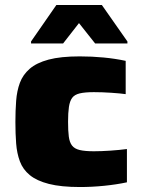

<svg xmlns="http://www.w3.org/2000/svg" viewBox="-20 -745 575 773"><path d="M302 8Q226 8 177 -4.5Q128 -17 100 -40Q72 -63 60 -95.5Q48 -128 45 -167.5Q42 -207 42 -254Q42 -299 45 -339Q48 -379 60 -411.5Q72 -444 99.5 -468Q127 -492 175.5 -505Q224 -518 301 -518Q350 -518 397 -513.5Q444 -509 486 -500V-366Q465 -369 428 -371.5Q391 -374 358 -374Q322 -374 301 -369Q280 -364 270.5 -351Q261 -338 257.5 -314.5Q254 -291 254 -255Q254 -218 257 -195Q260 -172 270 -159Q280 -146 301 -141Q322 -136 358 -136Q387 -136 424 -138.5Q461 -141 491 -145V-11Q449 -2 399.5 3Q350 8 302 8ZM105 -570V-578L207 -725H390L493 -578V-570H363L298 -652L234 -570Z"/></svg>

Font: Saira Expanded ExtraBold
Style: Regular
Weight: 800
Width: 7
Designer: Hector Gatti with collaboration of the Omnibus-Type team
Foundry: Omnibus-Type
Version: Version 1.101